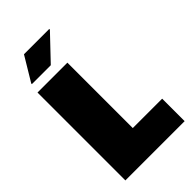

<svg xmlns="http://www.w3.org/2000/svg" viewBox="-265 -977 1063 1063"><g transform="rotate(-45 266.5 -445.5)"><path d="M51 0V-688H285V-176H515V0ZM62 -743V-748L148 -891H346V-886L210 -743Z"/></g></svg>

Font: Saira Thin Black
Style: Regular
Weight: 900
Version: Version 1.101